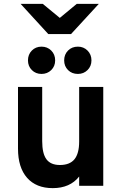

<svg xmlns="http://www.w3.org/2000/svg" viewBox="-20 -960 632 992"><path d="M252.5 12Q167 12 120 -41.2Q73 -94.5 73 -192V-511H198V-231Q198 -166.5 220 -137Q242 -107.5 289.5 -107.5Q340.5 -107.5 364.8 -137.2Q389 -167 389 -229V-511H513.5V0H389V-48Q365.5 -18 331.2 -3Q297 12 252.5 12ZM382.5 -578Q351.5 -578 331.5 -598Q311.5 -618 311.5 -648Q311.5 -678.5 331.5 -698.8Q351.5 -719 382.5 -719Q412 -719 432.2 -698.8Q452.5 -678.5 452.5 -648Q452.5 -618 432.2 -598Q412 -578 382.5 -578ZM194.5 -578Q164.5 -578 144.5 -598Q124.5 -618 124.5 -648Q124.5 -678.5 144.5 -698.8Q164.5 -719 194.5 -719Q224.5 -719 244.8 -698.8Q265 -678.5 265 -648Q265 -618 244.8 -598Q224.5 -578 194.5 -578ZM229.5 -784 86.5 -940H201L289 -867.5L376.5 -940H490.5L347 -784Z"/></svg>

Font: Undotted
Style: Bold
Weight: 700
Designer: Delve Withrington, Dave Bailey, Thomas Jockin
Foundry: Delve Fonts LLC
Version: Version 4.000